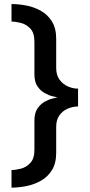

<svg xmlns="http://www.w3.org/2000/svg" viewBox="-20 -728 432 926"><path d="M35.5 177V92Q54.5 92 80.5 85.5Q106.5 79 126.2 58Q146 37 146 -5.5V-147Q146 -183 160.8 -204.8Q175.5 -226.5 196 -237.8Q216.5 -249 234.2 -253Q252 -257 257.5 -258.5Q252 -259.5 234.2 -263.5Q216.5 -267.5 196 -278.8Q175.5 -290 160.8 -311.5Q146 -333 146 -369.5V-527Q146 -569.5 126.2 -590.2Q106.5 -611 80.5 -617.5Q54.5 -624 35.5 -624V-708.5Q69 -708.5 106.2 -701.5Q143.5 -694.5 176.5 -676.2Q209.5 -658 230.2 -625Q251 -592 251 -540.5V-400Q251 -366 267 -344Q283 -322 307.2 -311.2Q331.5 -300.5 356.5 -300.5V-214.5Q331.5 -214.5 307.2 -204.2Q283 -194 267 -172.5Q251 -151 251 -116.5V8.5Q251 60 230.2 93Q209.5 126 176.5 144.2Q143.5 162.5 106 169.8Q68.5 177 35.5 177Z"/></svg>

Font: Anybody ExtraExpanded Medium
Style: Regular
Weight: 500
Width: 8
Designer: Tyler Finck
Foundry: Etcetera Type Company
Version: Version 1.010; ttfautohint (v1.8.3) -l 8 -r 50 -G 200 -x 14 